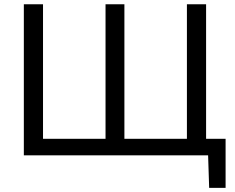

<svg xmlns="http://www.w3.org/2000/svg" viewBox="-20 -733 1111 906"><path d="M967 153.5 962 0H92.5V-713H183V-78H478V-713H567V-78H862V-713H952.5V-78H1044.5V153.5Z"/></svg>

Font: Commissioner
Style: Regular
Weight: 400
Designer: Kostas Bartsokas
Foundry: Kostas Bartsokas
Version: Version 1.000; ttfautohint (v1.8.3)